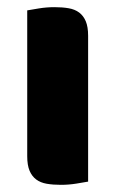

<svg xmlns="http://www.w3.org/2000/svg" viewBox="-20 -508 322 536"><path d="M226 -1Q215 1 193.5 4.5Q172 8 150 8Q128 8 110.5 5Q93 2 81 -7Q69 -16 62.5 -31.5Q56 -47 56 -72V-479Q67 -481 88.5 -484.5Q110 -488 132 -488Q154 -488 171.5 -485Q189 -482 201 -473Q213 -464 219.5 -448.5Q226 -433 226 -408Z"/></svg>

Font: Baloo Bhaina
Style: Regular
Weight: 400
Designer: Manish Minz, Shuchita Grover and Ek Type
Foundry: Ek Type
Version: Version 1.443;PS 1.000;hotconv 16.6.51;makeotf.lib2.5.65220;